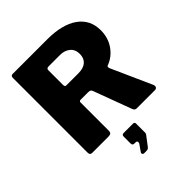

<svg xmlns="http://www.w3.org/2000/svg" viewBox="-270 -884 1271 1271"><g transform="rotate(-45 365.5 -248.5)"><path d="M689 -20Q689 -11 684 -5.5Q679 0 670 0H499Q480 0 474 -19L374 -288Q371 -296 364.5 -299.5Q358 -303 344 -303H275Q269 -303 266 -299.5Q263 -296 263 -292V-27Q263 -12 256 -6Q249 0 233 0H84Q71 0 66 -5.5Q61 -11 61 -23V-721Q61 -742 78 -742H402Q542 -742 619 -687.5Q696 -633 696 -534Q696 -463 658.5 -410Q621 -357 562 -336Q557 -334 557 -326Q557 -321 558 -318L687 -30Q689 -22 689 -20ZM487 -521Q487 -563 459.5 -586Q432 -609 389 -609H284Q272 -609 267.5 -605Q263 -601 263 -591V-457Q263 -446 266 -441.5Q269 -437 278 -437H389Q437 -437 462 -459Q487 -481 487 -521ZM311 226 343 180Q348 174 348 167Q348 154 335 154H326Q314 154 309.5 149.5Q305 145 305 134V72Q305 54 321 54H409Q424 54 424 68V154Q424 157 422.5 160.5Q421 164 420 166L370 232Q364 240 358 242.5Q352 245 339 245H322Q315 245 311 238.5Q307 232 311 226Z"/></g></svg>

Font: Libre Franklin ExtraBold
Style: Regular
Weight: 800
Designer: Pablo Impallari, Rodrigo Fuenzalida
Foundry: Impallari Type
Version: Version 1.002; ttfautohint (v1.5)